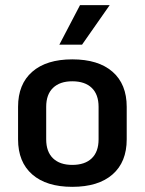

<svg xmlns="http://www.w3.org/2000/svg" viewBox="-20 -712 561 744"><path d="M50 -172V-298Q50 -386 105 -434Q160 -482 260 -482Q361 -482 416 -434Q471 -386 471 -298V-172Q471 -84 416 -36Q361 12 260 12Q160 12 105 -36Q50 -84 50 -172ZM362 -172V-298Q362 -346 335.5 -371.5Q309 -397 260 -397Q212 -397 185.5 -371.5Q159 -346 159 -298V-172Q159 -124 185.5 -98.5Q212 -73 260 -73Q309 -73 335.5 -98.5Q362 -124 362 -172ZM290 -692H405L298 -539H210Z"/></svg>

Font: KoHo SemiBold
Style: Regular
Weight: 600
Designer: Cadson Demak & Katatrad Team
Foundry: Cadson Demak Co.,Ltd.
Version: Version 1.000; ttfautohint (v1.6)